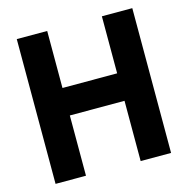

<svg xmlns="http://www.w3.org/2000/svg" viewBox="-108 -844 928 948"><g transform="rotate(-15 356.0 -370.0)"><path d="M60.5 0V-740H216V-448.5H495.5V-740H651V0H495.5V-308H216V0Z"/></g></svg>

Font: Encode Sans Semi Condensed
Style: Bold
Weight: 700
Width: 4
Designer: Multiple Designers
Foundry: Impallari Type
Version: Version 2.000